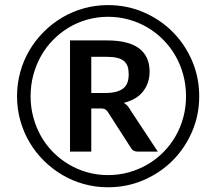

<svg xmlns="http://www.w3.org/2000/svg" viewBox="-20 -746 870 772"><path d="M401 -372Q428.5 -372 447 -377Q465.5 -382 476.8 -391.5Q488 -401 492.8 -415.2Q497.5 -429.5 497.5 -447.5Q497.5 -465.5 493.2 -478.5Q489 -491.5 478.8 -500.2Q468.5 -509 451.8 -513.2Q435 -517.5 409.5 -517.5H347V-372ZM409.5 -583.5Q497 -583.5 539.2 -551.5Q581.5 -519.5 581.5 -458Q581.5 -412.5 555.8 -379Q530 -345.5 478 -332.5Q487 -327 493.8 -319Q500.5 -311 506.5 -300L614.5 -136.5H533Q515 -136.5 507 -150.5L413.5 -296Q409 -303 402.8 -306.5Q396.5 -310 383.5 -310H347V-136.5H261.5V-583.5ZM414.5 -42Q458 -42 498.2 -53.2Q538.5 -64.5 573.5 -85Q608.5 -105.5 637 -134.2Q665.5 -163 685.8 -198.2Q706 -233.5 717 -274Q728 -314.5 728 -359Q728 -403.5 717 -444.5Q706 -485.5 685.8 -521Q665.5 -556.5 637 -585.5Q608.5 -614.5 573.5 -635.2Q538.5 -656 498.2 -667.2Q458 -678.5 414.5 -678.5Q371 -678.5 331 -667.2Q291 -656 256.5 -635.2Q222 -614.5 193.5 -585.5Q165 -556.5 145 -521Q125 -485.5 114 -444.5Q103 -403.5 103 -359Q103 -315 114 -274.2Q125 -233.5 145 -198.2Q165 -163 193.5 -134.2Q222 -105.5 256.5 -85Q291 -64.5 331 -53.2Q371 -42 414.5 -42ZM414.5 -725.5Q490.5 -725.5 557.2 -696.8Q624 -668 673.8 -618.2Q723.5 -568.5 752.2 -501.8Q781 -435 781 -359Q781 -283 752.2 -216.5Q723.5 -150 673.8 -100.2Q624 -50.5 557.2 -21.8Q490.5 7 414.5 7Q364 7 317.2 -6Q270.5 -19 230 -43Q189.5 -67 156 -100.2Q122.5 -133.5 98.5 -174.2Q74.5 -215 61.5 -261.8Q48.5 -308.5 48.5 -359Q48.5 -409.5 61.5 -456.5Q74.5 -503.5 98.5 -544Q122.5 -584.5 156 -618Q189.5 -651.5 230 -675.5Q270.5 -699.5 317.2 -712.5Q364 -725.5 414.5 -725.5Z"/></svg>

Font: LatoLatin Medium
Style: Regular
Weight: 500
Designer: Lukasz Dziedzic with Adam Twardoch and Botio Nikoltchev
Foundry: tyPoland Lukasz Dziedzic
Version: Version 2.015; 2015-08-06; http://www.latofonts.com/